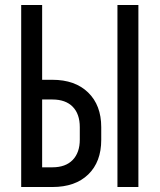

<svg xmlns="http://www.w3.org/2000/svg" viewBox="-20 -750 640 770"><path d="M65 0V-730H149V-430H190Q281 -430 333.5 -379Q386 -328 386 -240V-189Q386 -101 334 -50.5Q282 0 190 0ZM149 -79H190Q243 -79 271.5 -108.5Q300 -138 300 -190V-240Q300 -293 271.5 -322Q243 -351 190 -351H149ZM451 0V-730H535V0Z"/></svg>

Font: JetBrains Mono Zero
Style: Regular-Zero
Weight: 400
Designer: Philipp Nurullin, Konstantin Bulenkov
Foundry: JetBrains
Version: Version 2.211